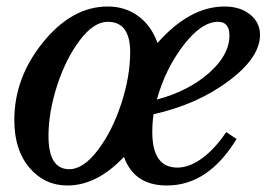

<svg xmlns="http://www.w3.org/2000/svg" viewBox="-20 -560 832 590"><path d="M187 10Q117 10 70.5 -44.5Q24 -99 24 -191Q24 -322 113 -431Q202 -540 311 -540Q365 -540 405 -510.5Q445 -481 464 -428Q563 -540 670 -540Q718 -540 748.5 -515.5Q779 -491 779 -453Q779 -383 682.5 -311Q586 -239 452 -209Q448 -184 448 -154Q448 -45 525 -45Q562 -45 601.5 -74Q641 -103 675 -154L707 -133Q620 10 493 10Q392 10 361 -78Q278 10 187 10ZM193 -40Q236 -40 280.5 -98.5Q325 -157 352.5 -241Q380 -325 380 -400Q380 -493 311 -493Q268 -493 225 -436Q182 -379 155.5 -297Q129 -215 129 -142Q129 -40 193 -40ZM650 -493Q599 -493 543.5 -420.5Q488 -348 462 -254Q559 -280 622 -335.5Q685 -391 685 -451Q685 -493 650 -493Z"/></svg>

Font: Libre Baskerville
Style: Italic
Weight: 400
Italic angle: -15°
Designer: Pablo Impallari, Rodrigo Fuenzalida
Foundry: Pablo Impallari, Rodrigo Fuenzalida
Version: Version 1.051;Glyphs 3.2.3 (3260)